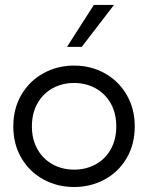

<svg xmlns="http://www.w3.org/2000/svg" viewBox="-20 -751 603 782"><path d="M34.2 -236.3Q34.2 -308.6 67.1 -365Q100.1 -421.4 156.7 -452.6Q213.4 -483.9 281.7 -483.9Q350.1 -483.9 406.5 -452.6Q462.9 -421.4 495.8 -365Q528.8 -308.6 528.8 -236.3Q528.8 -162.6 495.4 -106.2Q461.9 -49.8 405.3 -19.5Q348.6 10.7 281.7 10.7Q213.9 10.7 157.2 -20Q100.6 -50.8 67.4 -106.9Q34.2 -163.1 34.2 -236.3ZM281.7 -60.1Q330.1 -60.1 369.1 -81.3Q408.2 -102.5 430.9 -142.6Q453.6 -182.6 453.6 -236.3Q453.6 -290 430.9 -330.1Q408.2 -370.1 368.9 -391.6Q329.6 -413.1 281.7 -413.1Q233.9 -413.1 194.8 -391.8Q155.8 -370.6 132.8 -330.3Q109.9 -290 109.9 -236.3Q109.9 -183.1 132.6 -143.1Q155.3 -103 194.6 -81.5Q233.9 -60.1 281.7 -60.1ZM362.3 -731H444.3L313 -560.1H252.9Z"/></svg>

Font: Glacial Indifference
Style: Regular
Weight: 400
Designer: Alfredo Marco Pradil
Foundry: Alfredo Marco Pradil
Version: Version 1.312